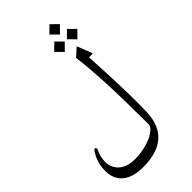

<svg xmlns="http://www.w3.org/2000/svg" viewBox="-359 -1068 1392 1392"><g transform="rotate(-45 337.5 -372.0)"><path d="M534.2 -622.6 538.1 -610.4Q538.1 -608.4 535.2 -607.4Q532.2 -606.4 523.9 -606.4H499.5Q508.3 -450.7 512.5 -331.3Q516.6 -211.9 516.6 -126Q516.6 -120.6 516.4 -105.2Q516.1 -89.8 515.6 -73Q515.1 -56.2 514.9 -41.5Q514.6 -26.9 514.6 -22.9Q501.5 234.9 213.9 234.9Q163.6 234.9 123.8 223.6Q84 212.4 56.6 190.2Q29.3 168 14.6 135.5Q0 103 0 61Q0 -30.3 49.8 -101.1Q52.7 -105.5 56.6 -107.4Q60.5 -109.4 63.5 -109.4Q72.3 -109.4 72.3 -98.6Q72.3 -91.3 70.3 -87.9Q45.9 -34.7 45.9 11.7Q45.9 43.9 58.1 70.1Q70.3 96.2 92 114.5Q113.8 132.8 144.5 142.3Q175.3 151.9 212.9 151.9Q260.3 151.9 305.2 142.3Q350.1 132.8 385 116.9Q419.9 101.1 440.9 81.3Q461.9 61.5 461.9 41Q461.9 -196.8 454.1 -373.5Q446.3 -550.3 430.7 -669.4L481 -715.8Q489.7 -724.1 492.7 -724.6Q494.1 -724.1 497.6 -715.8Q501 -707.5 506.3 -693.6Q511.7 -679.7 518.6 -661.4Q525.4 -643.1 534.2 -622.6ZM520.5 -925.8 467.8 -872.1 413.1 -926.3 466.8 -979ZM585.9 -812 532.2 -758.3 479 -812.5 531.7 -865.2ZM456.1 -812 403.3 -758.3 348.6 -812.5 402.8 -865.2Z"/></g></svg>

Font: XB Kayhan
Style: Regular
Weight: 400
Designer: Behnam
Foundry: Irmug
Version: Version 7.300 2009